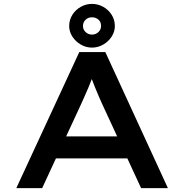

<svg xmlns="http://www.w3.org/2000/svg" viewBox="-20 -968 948 988"><path d="M64 0 388 -700H522L844 0H706L502 -441Q494 -459 485 -480Q476 -501 467.5 -522Q459 -543 451 -564.5Q443 -586 437 -606L468 -607Q461 -585 453 -563Q445 -541 436 -520Q427 -499 418 -478.5Q409 -458 400 -438L197 0ZM209 -153 256 -266H645L672 -153ZM453 -723Q423 -723 396 -738.5Q369 -754 352.5 -779.5Q336 -805 336 -834Q336 -866 352.5 -892Q369 -918 396 -933Q423 -948 453 -948Q484 -948 511 -933Q538 -918 554.5 -892Q571 -866 571 -834Q571 -805 554.5 -779.5Q538 -754 511 -738.5Q484 -723 453 -723ZM453 -790Q473 -790 486.5 -803Q500 -816 500 -834Q500 -856 486 -867.5Q472 -879 453 -879Q434 -879 420.5 -866.5Q407 -854 407 -834Q407 -816 420.5 -803Q434 -790 453 -790Z"/></svg>

Font: Lexend Peta Medium
Style: Regular
Weight: 500
Designer: Bonnie Shaver-Troup, Thomas Jockin
Foundry: Lexend
Version: Version 1.007